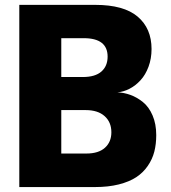

<svg xmlns="http://www.w3.org/2000/svg" viewBox="-20 -757 692 777"><path d="M365.2 -737.3Q481 -737.3 537.1 -689.7Q593.3 -642.1 593.3 -558.6Q593.3 -520 581.1 -487.1Q568.8 -454.1 548.8 -432.4Q528.8 -410.6 504.4 -397.9Q480 -385.3 455.1 -383.3Q481.9 -382.3 508.1 -372.8Q534.2 -363.3 558.3 -344Q582.5 -324.7 597.4 -290Q612.3 -255.4 612.3 -210.4Q612.3 -173.8 604.5 -143.3Q596.7 -112.8 578.1 -85.7Q559.6 -58.6 531.5 -40Q503.4 -21.5 460.9 -10.7Q418.5 0 364.3 0H58.1V-737.3ZM318.8 -602.5H228V-445.3H314.9Q365.2 -445.3 390.4 -467.5Q415.5 -489.7 415.5 -527.8Q415.5 -602.5 318.8 -602.5ZM329.6 -135.7Q378.9 -135.7 404.8 -159.2Q430.7 -182.6 430.7 -221.7Q430.7 -262.7 403.3 -287.1Q376 -311.5 326.7 -311.5H228V-135.7Z"/></svg>

Font: Epilogue ExtraBold
Style: Regular
Weight: 800
Designer: Tyler Finck
Foundry: Etcetera Type Co
Version: Version 2.112